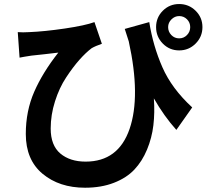

<svg xmlns="http://www.w3.org/2000/svg" viewBox="-20 -837 1017 934"><path d="M706.1 -729.5Q724.6 -613.3 770 -509.8Q815.4 -406.2 915 -314.5L837.9 -205.1Q778.3 -271.5 728.5 -358.4Q733.4 -289.1 726.1 -227.5Q718.8 -166 695.3 -109.4Q671.9 -52.7 633.8 -12.2Q595.7 28.3 534.2 52.2Q472.7 76.2 393.6 76.2Q268.6 76.2 187 8.3Q105.5 -59.6 105.5 -185.5Q105.5 -296.9 146.5 -390.6Q187.5 -484.4 263.7 -581.1Q244.1 -579.1 195.8 -573.2Q147.5 -567.4 132.8 -566.4Q93.8 -560.5 75.2 -556.6L66.4 -680.7Q91.8 -678.7 121.1 -680.7Q195.3 -683.6 294.9 -698.2Q394.5 -712.9 439.5 -729.5L475.6 -624Q444.3 -613.3 425.8 -602.5Q397.5 -581.1 366.2 -545.9Q335 -510.7 301.8 -460.4Q268.6 -410.2 247.6 -344.2Q226.6 -278.3 226.6 -211.9Q226.6 -129.9 273.4 -90.3Q320.3 -50.8 396.5 -50.8Q555.7 -50.8 610.4 -210Q665 -369.1 606.4 -635.7Q600.6 -655.3 586.9 -696.3ZM772 -625Q739.3 -658.2 739.3 -705.1Q739.3 -752 772 -784.7Q804.7 -817.4 851.6 -817.4Q898.4 -817.4 931.6 -784.7Q964.8 -752 964.8 -705.1Q964.8 -658.2 931.6 -625Q898.4 -591.8 851.6 -591.8Q804.7 -591.8 772 -625ZM797.9 -705.1Q797.9 -682.6 813.5 -666.5Q829.1 -650.4 851.6 -650.4Q874 -650.4 889.6 -666.5Q905.3 -682.6 905.3 -705.1Q905.3 -727.5 889.6 -743.2Q874 -758.8 851.6 -758.8Q830.1 -758.8 814 -742.7Q797.9 -726.6 797.9 -705.1Z"/></svg>

Font: Min Sans Bold
Style: Regular
Weight: 700
Designer: Jinseong-Kim, NotoSansCJK, Nunito
Foundry: Jinseong-Kim
Version: Version 1.400;Glyphs 3.1.2 (3151)